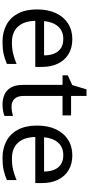

<svg xmlns="http://www.w3.org/2000/svg" viewBox="390 -1089 709 1529"><g transform="rotate(90 744.5 -324.5)"><path d="M292 -546Q361 -546 410.5 -516Q460 -486 486.5 -431.5Q513 -377 513 -304V-251H146Q148 -160 192.5 -112.5Q237 -65 317 -65Q368 -65 407.5 -74.5Q447 -84 489 -102V-25Q448 -7 408 1.5Q368 10 313 10Q237 10 178.5 -21Q120 -52 87.5 -113.5Q55 -175 55 -264Q55 -352 84.5 -415Q114 -478 167.5 -512Q221 -546 292 -546ZM291 -474Q228 -474 191.5 -433.5Q155 -393 148 -321H421Q421 -367 407 -401Q393 -435 364.5 -454.5Q336 -474 291 -474Z M828 -62Q848 -62 869 -65.5Q890 -69 903 -73V-6Q889 1 863 5.5Q837 10 813 10Q771 10 735.5 -4.5Q700 -19 678 -55Q656 -91 656 -156V-468H580V-510L657 -545L692 -659H744V-536H899V-468H744V-158Q744 -109 767.5 -85.5Q791 -62 828 -62Z M1217 -546Q1286 -546 1335.5 -516Q1385 -486 1411.5 -431.5Q1438 -377 1438 -304V-251H1071Q1073 -160 1117.5 -112.5Q1162 -65 1242 -65Q1293 -65 1332.5 -74.5Q1372 -84 1414 -102V-25Q1373 -7 1333 1.5Q1293 10 1238 10Q1162 10 1103.5 -21Q1045 -52 1012.5 -113.5Q980 -175 980 -264Q980 -352 1009.5 -415Q1039 -478 1092.5 -512Q1146 -546 1217 -546ZM1216 -474Q1153 -474 1116.5 -433.5Q1080 -393 1073 -321H1346Q1346 -367 1332 -401Q1318 -435 1289.5 -454.5Q1261 -474 1216 -474Z"/></g></svg>

Font: ugurmukhi25
Style: Book
Weight: 400
Designer: Jelle Bosma - Monotype Design Team
Foundry: Monotype Imaging Inc.
Version: Version 2.003